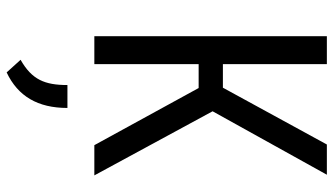

<svg xmlns="http://www.w3.org/2000/svg" viewBox="-233 -507 1004 578"><g transform="rotate(90 269.0 -218.0)"><path d="M89 0H173V-314H245L417 0H508L315 -356L506 -700H415L244 -387H173V-700H89ZM160 222 198 264C270 230 305 170 305 81H236C236 149 220 188 160 222Z"/></g></svg>

Font: Finlandica
Style: Regular
Weight: 400
Designer: Niklas Ekholm, Juho Hiilivirta, Jaakko Suomalainen
Foundry: Helsinki Type Studio
Version: Version 2.000;Glyphs 3.2 (3202)